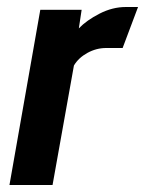

<svg xmlns="http://www.w3.org/2000/svg" viewBox="-20 -528 414 548"><path d="M374 -508 330 -391H283Q255 -391 229.5 -377Q204 -363 191 -341L130 0H7L95 -500H213L205 -447Q227 -470 264 -489Q301 -508 339 -508Z"/></svg>

Font: Cabin
Style: Bold Italic
Weight: 700
Designer: Pablo Impallari
Foundry: Pablo Impallari. www.impallari.com Igino Marini. www.ikern.com
Version: Version 1.005